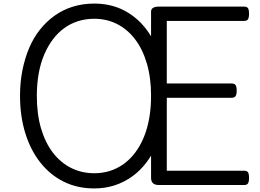

<svg xmlns="http://www.w3.org/2000/svg" viewBox="-20 -1035 1457 1074"><path d="M507 19Q412 19 336 -19Q260 -57 205.5 -126Q151 -195 121.5 -290Q92 -385 92 -499Q92 -575 105.5 -642.5Q119 -710 143.5 -767.5Q168 -825 204.5 -870.5Q241 -916 287 -948.5Q333 -981 388.5 -998Q444 -1015 507 -1015Q599 -1015 672.5 -977.5Q746 -940 798.5 -871Q851 -802 879 -707Q907 -612 907 -499Q907 -423 894.5 -355Q882 -287 858 -229.5Q834 -172 799 -126Q764 -80 719.5 -48Q675 -16 622 1.5Q569 19 507 19ZM507 -66Q554 -66 595 -79Q636 -92 671.5 -117.5Q707 -143 735.5 -180.5Q764 -218 784 -266Q804 -314 814.5 -372.5Q825 -431 825 -499Q825 -600 801.5 -680Q778 -760 735.5 -815.5Q693 -871 635 -900.5Q577 -930 507 -930Q460 -930 418 -917Q376 -904 340.5 -878.5Q305 -853 276.5 -815.5Q248 -778 227.5 -730Q207 -682 196.5 -624Q186 -566 186 -499Q186 -397 209.5 -317Q233 -237 276 -181Q319 -125 378 -95.5Q437 -66 507 -66ZM869 0Q847 0 836 -10Q825 -20 825 -40V-970Q825 -984 836 -991Q847 -998 869 -998H1346Q1361 -998 1367 -989.5Q1373 -981 1373 -958Q1373 -936 1367 -927Q1361 -918 1346 -918H913V-568H1276Q1291 -568 1297.5 -559.5Q1304 -551 1304 -528Q1304 -506 1297.5 -497Q1291 -488 1276 -488H913V-80H1346Q1361 -80 1367 -71.5Q1373 -63 1373 -40Q1373 -18 1367 -9Q1361 0 1346 0Z"/></svg>

Font: Playwrite ES
Style: Regular
Weight: 400
Designer: Veronika Burian, José Scaglione
Foundry: TypeTogether
Version: Version 1.002